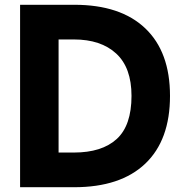

<svg xmlns="http://www.w3.org/2000/svg" viewBox="-20 -783 767 803"><path d="M64 0V-763H291Q484 -763 587.5 -664.5Q691 -566 691 -382Q691 -197 587.5 -98.5Q484 0 290 0ZM289 -145Q406 -145 468 -201.5Q530 -258 530 -382Q530 -500 466 -559Q402 -618 289 -618H225V-145Z"/></svg>

Font: Open Sauce Sans ExtraBold
Style: Regular
Weight: 800
Designer: Alfredo Marco Pradil
Foundry: Creative Sauce Fz LLC
Version: Version 1.477